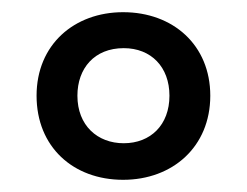

<svg xmlns="http://www.w3.org/2000/svg" viewBox="-20 -743 405 315"><path d="M182 -448C263 -448 325 -502 325 -586C325 -669 264 -723 182 -723C102 -723 40 -670 40 -586C40 -502 100 -448 182 -448ZM183 -508C140 -508 107 -537 107 -586C107 -631 135 -664 183 -664C228 -664 258 -633 258 -586C258 -538 227 -508 183 -508Z"/></svg>

Font: Noto Sans Sinhala UI ExtraCondensed Medium
Style: Regular
Weight: 500
Width: 2
Designer: Jelle Bosma - Monotype Design Team
Foundry: Monotype Imaging Inc.
Version: Version 2.006